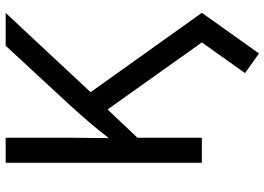

<svg xmlns="http://www.w3.org/2000/svg" viewBox="-154 -614 979 712"><g transform="rotate(-90 336.0 -258.5)"><path d="M87.9 0V-727.5H180.7V-478.5L179.2 -344.7Q209.5 -384.3 240.5 -420.4Q271.5 -456.5 304.7 -492.7L522 -727.5H643.6L349.6 -412.6L644 0L493.2 211.9L420.4 160.2L534.2 0L285.6 -349.6L180.7 -238.8V0Z"/></g></svg>

Font: Inter-Regular
Style: Regular
Weight: 400
Designer: Rasmus Andersson
Foundry: rsms
Version: Version 4.000;git-a52131595